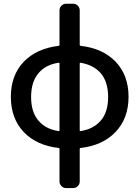

<svg xmlns="http://www.w3.org/2000/svg" viewBox="-20 -793 729 1010"><path d="M293 -459Q293 -463.9 288.1 -462.9Q220.7 -453.1 182.6 -408.2Q143.6 -362.3 143.6 -282.7Q143.6 -203.1 182.6 -158.2Q220.7 -113.3 288.1 -103.5Q293 -102.5 293 -107.4ZM399.4 -107.4Q399.4 -102.5 403.3 -103.5Q470.7 -113.3 509.8 -158.2Q548.8 -203.1 548.8 -282.7Q548.8 -362.3 509.8 -408.2Q470.7 -452.1 403.3 -462.9Q399.4 -463.9 399.4 -459ZM399.4 -556.6Q399.4 -552.7 404.3 -551.8Q519.5 -539.1 587.9 -468.8Q656.2 -397.5 656.2 -283.7Q656.2 -169.9 586.9 -97.7Q518.6 -27.3 403.3 -14.6Q399.4 -13.7 399.4 -9.8V162.1Q399.4 175.8 389.2 186Q378.9 196.3 365.2 196.3H328.1Q313.5 196.3 303.2 186Q293 175.8 293 162.1V-9.8Q293 -13.7 289.1 -14.6Q173.8 -27.3 105.5 -97.7Q37.1 -169.9 37.1 -283.7Q37.1 -397.5 105.5 -468.8Q172.9 -538.1 288.1 -551.8Q293 -552.7 293 -556.6V-738.3Q293 -752.9 303.2 -763.2Q313.5 -773.4 328.1 -773.4H365.2Q378.9 -773.4 389.2 -763.2Q399.4 -752.9 399.4 -738.3Z"/></svg>

Font: Gen Jyuu GothicL Medium
Style: Regular
Weight: 500
Designer: [Source Han Sans]
Ryoko NISHIZUKA  (kana & ideographs); Paul D. Hunt (Latin, Greek & Cyrillic); Wenlong ZHANG  (bopomofo
Version: Version 1.002.20150607